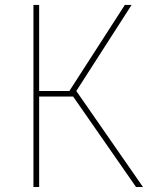

<svg xmlns="http://www.w3.org/2000/svg" viewBox="-20 -747 625 767"><path d="M136.4 -727.3V-383.5H257.1L478.7 -727.3H505.7L284.8 -383.5L551.1 0H523.4L272 -361.5H136.4V0H113.6V-727.3Z"/></svg>

Font: Inter P Thin
Style: Regular
Weight: 100
Designer: Rasmus Andersson
Foundry: rsms
Version: Version 3.018;git-588b23468